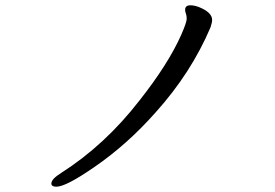

<svg xmlns="http://www.w3.org/2000/svg" viewBox="-20 -680 1040 725"><path d="M193 25Q229 25 336 -49Q460 -134 568 -256Q702 -405 775 -577Q781 -595 781 -605Q781 -633 732 -653Q714 -660 699 -660Q679 -660 679 -643Q679 -636 682 -628.5Q685 -621 685 -609Q685 -596 665 -550Q616 -439 507 -301Q377 -133 211 -27Q174 -4 174 13Q174 25 193 25Z"/></svg>

Font: LXGW WenKai Mono TC
Style: Bold
Weight: 700
Designer: LXGW / Fontworks Inc.
Foundry: LXGW / Fontworks Inc.
Version: Version 1.330